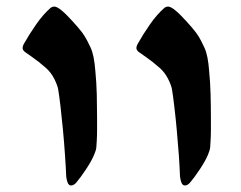

<svg xmlns="http://www.w3.org/2000/svg" viewBox="-20 -547 738 589"><path d="M547.4 22Q540 22 536.6 13.2Q533.2 4.4 532.2 -5.9Q531.2 -33.2 528.6 -71.3Q525.9 -109.4 522.2 -148.9Q518.6 -188.5 514.6 -221.4Q510.7 -254.4 507.8 -271.5Q505.9 -284.7 495.8 -304.7Q485.8 -324.7 469.7 -338.9Q446.8 -358.9 429.4 -370.8Q412.1 -382.8 404.8 -388.2Q398.4 -393.6 398.4 -399.9Q398.4 -404.8 401.9 -411.6Q418.9 -441.9 440.2 -472.4Q461.4 -502.9 484.9 -523.4Q490.2 -526.9 495.6 -526.9Q498.5 -526.9 504.4 -524.4Q516.6 -518.1 534.2 -500.2Q551.8 -482.4 567.6 -463.9Q583.5 -445.3 589.4 -435.1Q596.2 -424.3 607.2 -400.6Q618.2 -377 621.6 -329.1Q625 -294.9 626 -257.6Q627 -220.2 627 -187Q627 -167.5 627 -149.4Q627 -131.3 626 -116.2Q625.5 -105.5 624.8 -95.9Q624 -86.4 618.2 -72.8Q610.4 -53.7 592.8 -27.3Q575.2 -1 563 13.2Q555.2 22 547.4 22ZM198.2 22Q190.9 22 187.5 13.2Q184.1 4.4 183.1 -5.9Q182.1 -33.2 179.4 -71.3Q176.8 -109.4 173.1 -148.9Q169.4 -188.5 165.5 -221.4Q161.6 -254.4 158.7 -271.5Q156.7 -284.7 146.7 -304.7Q136.7 -324.7 120.6 -338.9Q97.7 -358.9 80.3 -370.8Q63 -382.8 55.7 -388.2Q49.3 -393.6 49.3 -399.9Q49.3 -404.8 52.7 -411.6Q69.8 -441.9 91.1 -472.4Q112.3 -502.9 135.7 -523.4Q141.1 -526.9 146.5 -526.9Q149.4 -526.9 155.3 -524.4Q167.5 -518.1 185.1 -500.2Q202.6 -482.4 218.5 -463.9Q234.4 -445.3 240.2 -435.1Q247.1 -424.3 258.1 -400.6Q269 -377 272.5 -329.1Q275.9 -294.9 276.9 -257.6Q277.8 -220.2 277.8 -187Q277.8 -167.5 277.8 -149.4Q277.8 -131.3 276.9 -116.2Q276.4 -105.5 275.6 -95.9Q274.9 -86.4 269 -72.8Q261.2 -53.7 243.7 -27.3Q226.1 -1 213.9 13.2Q206.1 22 198.2 22Z"/></svg>

Font: David Libre
Style: Bold
Weight: 700
Designer: Ismar David, J. Victor Gaultney, Annie Olsen and Meir Sadan
Foundry: Monotype Imaging Inc. & SIL International
Version: Version 1.100; ttfautohint (v1.8.4.7-5d5b)